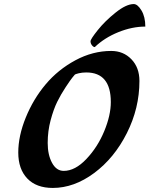

<svg xmlns="http://www.w3.org/2000/svg" viewBox="-20 -911 736 946"><path d="M696 -780Q631 -780 563 -752.5Q495 -725 447 -679Q440 -679 433 -688Q426 -697 426 -707.5Q426 -718 461.5 -762.5Q497 -807 549.5 -849Q602 -891 639 -891Q658 -891 677 -859.5Q696 -828 696 -780ZM294 -69Q350 -69 405.5 -127.5Q461 -186 493.5 -264.5Q526 -343 526 -408Q526 -554 405 -554Q385 -554 368 -550Q351 -546 348 -542.5Q345 -539 336 -528Q327 -517 303.5 -481.5Q280 -446 262 -409.5Q244 -373 229.5 -319Q215 -265 215 -206.5Q215 -148 236.5 -108.5Q258 -69 294 -69ZM240 15Q159 15 114.5 -31.5Q70 -78 70 -159.5Q70 -241 107 -332Q144 -423 205 -495.5Q266 -568 351.5 -614Q437 -660 528 -660Q588 -660 627.5 -619Q667 -578 667 -512Q667 -378 605 -255Q543 -132 444 -58.5Q345 15 240 15Z"/></svg>

Font: Clara
Style: Regular
Weight: 400
Designer: Proyecto DEMO
Foundry: Proyecto DEMO
Version: Version 1.002